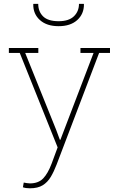

<svg xmlns="http://www.w3.org/2000/svg" viewBox="-20 -782 619 1015"><path d="M138.2 213.4Q115.7 213.4 101.1 208L105.5 183.1Q110.8 184.6 121.6 186Q132.3 187.5 138.2 187.5Q183.1 187.5 208.3 161.1Q233.4 134.8 252.9 83L284.7 -2.9L84.5 -502H26.9V-528.3H182.6V-502H113.3L276.9 -95.7L296.4 -43H299.3L474.6 -502H405.3V-528.3H561.5V-502H503.9L279.3 87.9Q265.1 125 248.3 153.3Q231.4 181.6 205.6 197.5Q179.7 213.4 138.2 213.4ZM290 -643.6Q227.1 -643.6 191.2 -675.8Q155.3 -708 155.8 -758.8L156.7 -761.7H182.1Q182.1 -720.7 208 -695.3Q233.9 -669.9 290 -669.9Q343.8 -669.9 370.6 -695.8Q397.5 -721.7 397.5 -761.7H422.9L423.8 -758.8Q423.8 -708 388.2 -675.8Q352.5 -643.6 290 -643.6Z"/></svg>

Font: Roboto Slab Thin
Style: Regular
Weight: 100
Designer: Google
Version: Version 2.000; ttfautohint (v1.8.1.43-b0c9)